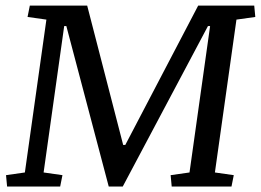

<svg xmlns="http://www.w3.org/2000/svg" viewBox="-20 -681 952 701"><path d="M199.7 0H5.9L2 -41.5L70.8 -51.3L149.4 -609.4L80.6 -619.1L88.9 -660.6H298.3L429.7 -151.9H437.5L703.6 -660.6H908.2L912.1 -619.1L843.3 -609.4L764.6 -51.3L833.5 -41.5L825.2 0H606.9L603 -41.5L671.9 -51.3L747.1 -585.9H739.3L428.2 0H377L222.2 -585.9H214.4L139.2 -51.3L208 -41.5Z"/></svg>

Font: NoticiaText-Italic
Style: Italic
Weight: 400
Italic angle: -8°
Designer: JM Sole
Foundry: JM Sole
Version: Version 1.003